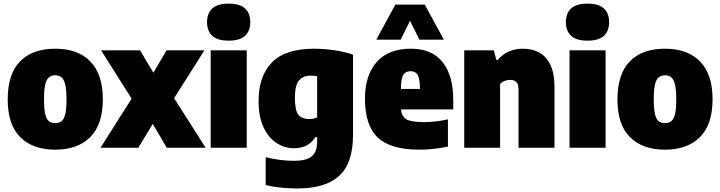

<svg xmlns="http://www.w3.org/2000/svg" viewBox="-20 -834 4066 1084"><path d="M292 11Q165 11 94.2 -59.8Q23.5 -130.5 23.5 -272Q23.5 -416 93.2 -487.5Q163 -559 292 -559Q420.5 -559 490.5 -486.5Q560.5 -414 560.5 -273.5Q560.5 -131 489.5 -60Q418.5 11 292 11ZM292 -139Q313 -139 327 -149.5Q341 -160 348.2 -188.8Q355.5 -217.5 355.5 -272Q355.5 -328 348 -357.8Q340.5 -387.5 326.5 -398.2Q312.5 -409 292 -409Q271.5 -409 257.2 -398.2Q243 -387.5 235.8 -358.2Q228.5 -329 228.5 -273.5Q228.5 -218 235.5 -189Q242.5 -160 256.5 -149.5Q270.5 -139 292 -139Z M547.5 0 723 -277 550.5 -550H770.5L846 -423.5L920.5 -550H1134L963 -279.5L1141 0H921.5L842.5 -134.5L761 0Z M1169.5 0V-550H1373V0ZM1271 -604.5Q1207.5 -604.5 1178.2 -632Q1149 -659.5 1149 -709Q1149 -758.5 1178.2 -786Q1207.5 -813.5 1271 -813.5Q1334.5 -813.5 1363.8 -786Q1393 -758.5 1393 -709Q1393 -659.5 1363.8 -632Q1334.5 -604.5 1271 -604.5Z M1659 230Q1617.5 230 1570.8 225.8Q1524 221.5 1480 211V53.5Q1522 64 1562.8 69Q1603.5 74 1641 74Q1708 74 1739.2 49.2Q1770.5 24.5 1770.5 -34V-60H1761Q1721 3 1638.5 3Q1588 3 1542.5 -25.8Q1497 -54.5 1468.5 -113.8Q1440 -173 1440 -264.5Q1440 -404 1515.2 -481.5Q1590.5 -559 1753.5 -559Q1807.5 -559 1866.5 -550.5Q1925.5 -542 1973 -525.5V-71.5Q1973 87.5 1895 158.8Q1817 230 1659 230ZM1724.5 -162Q1750.5 -162 1770.5 -171V-404Q1762.5 -405 1753.2 -406Q1744 -407 1735 -407Q1692 -407 1668.5 -380.2Q1645 -353.5 1645 -282Q1645 -210.5 1664.8 -186.2Q1684.5 -162 1724.5 -162Z M2348.5 11Q2185 11 2112.8 -57.5Q2040.5 -126 2040.5 -277Q2040.5 -409 2106.8 -484Q2173 -559 2300 -559Q2419 -559 2479 -483Q2539 -407 2539 -270.5V-216.5H2244Q2248 -175.5 2275.2 -160Q2302.5 -144.5 2376.5 -144.5Q2408 -144.5 2442 -148.8Q2476 -153 2509 -160V-6.5Q2425.5 11 2348.5 11ZM2298 -432Q2270 -432 2257 -411.5Q2244 -391 2243.5 -332H2351Q2350.5 -391 2338 -411.5Q2325.5 -432 2298 -432ZM2104.5 -610 2212 -808H2378L2486 -610H2348L2295 -716.5L2242 -610Z M2601 0V-550H2768L2782 -496H2790.5Q2843.5 -559 2933.5 -559Q2984 -559 3024 -537.5Q3064 -516 3087.2 -468.2Q3110.5 -420.5 3110.5 -341.5V0H2907.5V-327Q2907.5 -359.5 2895 -371.2Q2882.5 -383 2861.5 -383Q2825.5 -383 2803.5 -360V0Z M3195.5 0V-550H3399V0ZM3297 -604.5Q3233.5 -604.5 3204.2 -632Q3175 -659.5 3175 -709Q3175 -758.5 3204.2 -786Q3233.5 -813.5 3297 -813.5Q3360.5 -813.5 3389.8 -786Q3419 -758.5 3419 -709Q3419 -659.5 3389.8 -632Q3360.5 -604.5 3297 -604.5Z M3734.5 11Q3607.5 11 3536.8 -59.8Q3466 -130.5 3466 -272Q3466 -416 3535.8 -487.5Q3605.5 -559 3734.5 -559Q3863 -559 3933 -486.5Q4003 -414 4003 -273.5Q4003 -131 3932 -60Q3861 11 3734.5 11ZM3734.5 -139Q3755.5 -139 3769.5 -149.5Q3783.5 -160 3790.8 -188.8Q3798 -217.5 3798 -272Q3798 -328 3790.5 -357.8Q3783 -387.5 3769 -398.2Q3755 -409 3734.5 -409Q3714 -409 3699.8 -398.2Q3685.5 -387.5 3678.2 -358.2Q3671 -329 3671 -273.5Q3671 -218 3678 -189Q3685 -160 3699 -149.5Q3713 -139 3734.5 -139Z"/></svg>

Font: Encode Sans SmCnd Black
Style: Regular
Weight: 900
Width: 4
Designer: Multiple Designers
Foundry: Impallari Type
Version: Version 3.002; ttfautohint (v1.8.3) -l 8 -r 50 -G 200 -x 14 